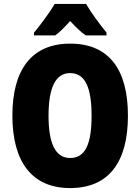

<svg xmlns="http://www.w3.org/2000/svg" viewBox="-20 -947 714 977"><path d="M418 -927H258C237 -889 183 -816 153 -781V-767H261C284 -783 307 -807 337 -840C367 -808 391 -784 416 -767H522V-781C484 -828 444 -882 418 -927ZM631 -358C631 -593 535 -725 337 -725C141 -725 43 -592 43 -359C43 -124 142 10 337 10C535 10 631 -124 631 -358ZM227 -358C227 -500 262 -575 337 -575C413 -575 446 -502 446 -358C446 -214 414 -143 337 -143C262 -143 227 -217 227 -358Z"/></svg>

Font: Noto Sans Hebrew Condensed Black
Style: Regular
Weight: 900
Width: 3
Designer: Monotype Design Team
Foundry: Monotype Imaging Inc.
Version: Version 2.004